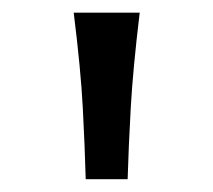

<svg xmlns="http://www.w3.org/2000/svg" viewBox="-20 -794 337 304"><path d="M182.1 -510.3H115.7Q114.3 -562 111.1 -623Q107.9 -684.1 96.7 -773.9H201.2Q190.4 -684.1 187 -623Q183.6 -562 182.1 -510.3Z"/></svg>

Font: Kanchenjunga Medium
Style: Regular
Weight: 500
Version: Version 2.001